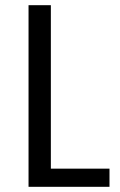

<svg xmlns="http://www.w3.org/2000/svg" viewBox="-20 -720 462 740"><path d="M90 0V-700H176V-70H402V0Z"/></svg>

Font: Strait
Style: Regular
Weight: 400
Width: 3
Designer: Eduardo Rodriguez Tunni
Foundry: Eduardo Rodriguez Tunni
Version: Version 1.001